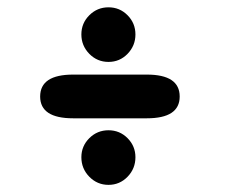

<svg xmlns="http://www.w3.org/2000/svg" viewBox="-20 -560 659 538"><path d="M92.5 -289.5Q92.5 -351 185 -351H391.5Q483.5 -351 483.5 -289.5Q483.5 -228.5 391.5 -228.5H185Q92.5 -228.5 92.5 -289.5ZM284 -42Q252.5 -42 230.2 -64.8Q208 -87.5 208 -119.5Q208 -150.5 230.2 -172.8Q252.5 -195 284 -195Q315.5 -195 337.5 -172.8Q359.5 -150.5 359.5 -119.5Q359.5 -87.5 337.5 -64.8Q315.5 -42 284 -42ZM284 -386.5Q252.5 -386.5 230.2 -409.2Q208 -432 208 -463.5Q208 -495 230.2 -517.2Q252.5 -539.5 284 -539.5Q315.5 -539.5 337.5 -517.2Q359.5 -495 359.5 -463.5Q359.5 -432 337.5 -409.2Q315.5 -386.5 284 -386.5Z"/></svg>

Font: Sono Monospace
Style: Bold
Weight: 700
Designer: Tyler Finck
Foundry: Tyler Finck
Version: Version 2.112